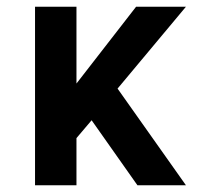

<svg xmlns="http://www.w3.org/2000/svg" viewBox="-20 -550 616 570"><path d="M84 0H207V-140L252 -193L388 0H532L329 -287L532 -530H384L207 -302V-530H84Z"/></svg>

Font: Iosevka Sparkle
Style: Bold
Weight: 700
Designer: Belleve Invis
Foundry: Belleve Invis
Version: Version 4.5.0; ttfautohint (v1.8.3)